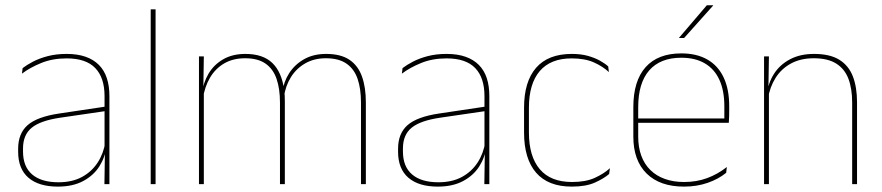

<svg xmlns="http://www.w3.org/2000/svg" viewBox="-20 -700 3352 730"><path d="M377 0 379 -128 377.5 -131.5V-292V-334.5Q377.5 -404.5 342.2 -441.2Q307 -478 233.5 -478Q179 -478 136 -460.2Q93 -442.5 63.5 -420L66 -441Q81.5 -453 105.2 -465.5Q129 -478 161.2 -486.5Q193.5 -495 233.5 -495Q275 -495 305.5 -484.2Q336 -473.5 356.2 -453Q376.5 -432.5 386.2 -402.8Q396 -373 396 -335V0ZM200 9.5Q127.5 9.5 88.2 -24.2Q49 -58 49 -123V-134.5Q49 -192.5 85 -224.2Q121 -256 205.5 -268.5L386.5 -295.5L387 -278.5L209 -252.5Q134 -241.5 100.8 -214.5Q67.5 -187.5 67.5 -135.5V-124Q67.5 -66.5 102.2 -36.8Q137 -7 202.5 -7Q254.5 -7 291.8 -27.2Q329 -47.5 351.5 -82.2Q374 -117 380.5 -160.5L390 -142H384Q380 -102.5 358 -67.8Q336 -33 296.5 -11.8Q257 9.5 200 9.5Z M553 0V-664.5H571.5V0Z M1352.5 0V-310Q1352.5 -363 1339.5 -400.5Q1326.5 -438 1297.2 -458.2Q1268 -478.5 1219 -478.5Q1174.5 -478.5 1140.8 -459.2Q1107 -440 1086.2 -406.8Q1065.5 -373.5 1059.5 -331.5L1049 -351.5H1054Q1058.5 -389 1079.5 -421.8Q1100.5 -454.5 1136 -474.8Q1171.5 -495 1220 -495Q1275.5 -495 1308.5 -472.8Q1341.5 -450.5 1356.2 -409.2Q1371 -368 1371 -311V0ZM736.5 0V-485.5H755L753 -357.5H755V0ZM1044.5 0V-309.5Q1044.5 -362.5 1031.5 -400.2Q1018.5 -438 989.5 -458.2Q960.5 -478.5 912 -478.5Q866 -478.5 832.2 -458.8Q798.5 -439 778.2 -404.2Q758 -369.5 751.5 -325L741 -344H748Q752.5 -385 772.5 -419.2Q792.5 -453.5 828 -474.2Q863.5 -495 913 -495Q979.5 -495 1015.2 -460.8Q1051 -426.5 1060.5 -358Q1062 -346.5 1062.5 -336Q1063 -325.5 1063 -314V0Z M1821.5 0 1823.5 -128 1822 -131.5V-292V-334.5Q1822 -404.5 1786.8 -441.2Q1751.5 -478 1678 -478Q1623.5 -478 1580.5 -460.2Q1537.5 -442.5 1508 -420L1510.5 -441Q1526 -453 1549.8 -465.5Q1573.5 -478 1605.8 -486.5Q1638 -495 1678 -495Q1719.5 -495 1750 -484.2Q1780.5 -473.5 1800.8 -453Q1821 -432.5 1830.8 -402.8Q1840.5 -373 1840.5 -335V0ZM1644.5 9.5Q1572 9.5 1532.8 -24.2Q1493.5 -58 1493.5 -123V-134.5Q1493.5 -192.5 1529.5 -224.2Q1565.5 -256 1650 -268.5L1831 -295.5L1831.5 -278.5L1653.5 -252.5Q1578.5 -241.5 1545.2 -214.5Q1512 -187.5 1512 -135.5V-124Q1512 -66.5 1546.8 -36.8Q1581.5 -7 1647 -7Q1699 -7 1736.2 -27.2Q1773.5 -47.5 1796 -82.2Q1818.5 -117 1825 -160.5L1834.5 -142H1828.5Q1824.5 -102.5 1802.5 -67.8Q1780.5 -33 1741 -11.8Q1701.5 9.5 1644.5 9.5Z M2154 9.5Q2064 9.5 2018.2 -43.5Q1972.5 -96.5 1972.5 -196V-290.5Q1972.5 -389.5 2018.2 -442.2Q2064 -495 2154 -495Q2189 -495 2215.5 -487.5Q2242 -480 2261.2 -469.2Q2280.5 -458.5 2292.5 -447.5L2295 -426Q2272 -447.5 2237.8 -462.8Q2203.5 -478 2153.5 -478Q2073.5 -478 2032.2 -429.8Q1991 -381.5 1991 -290.5V-196.5Q1991 -105.5 2032.2 -56.8Q2073.5 -8 2155 -8Q2207 -8 2241.5 -23.8Q2276 -39.5 2299 -60.5L2296 -38.5Q2276.5 -21.5 2242.2 -6Q2208 9.5 2154 9.5Z M2580.5 9.5Q2489 9.5 2438.5 -40.2Q2388 -90 2388 -180.5V-292.5Q2388 -392.5 2434.8 -444.8Q2481.5 -497 2570.5 -497Q2629 -497 2669.8 -473.5Q2710.5 -450 2731.5 -405.2Q2752.5 -360.5 2752.5 -296.5V-279.5Q2752.5 -268.5 2752.2 -257.5Q2752 -246.5 2751 -233H2734Q2734 -250.5 2734 -266.5Q2734 -282.5 2734 -296Q2734 -355.5 2715.2 -396.5Q2696.5 -437.5 2660 -459Q2623.5 -480.5 2570.5 -480.5Q2490.5 -480.5 2448.5 -432.5Q2406.5 -384.5 2406.5 -292.5V-243.5V-239.5V-181Q2406.5 -140 2418.2 -108Q2430 -76 2452.5 -53.8Q2475 -31.5 2507.5 -19.8Q2540 -8 2581 -8Q2628.5 -8 2668.5 -22.8Q2708.5 -37.5 2743.5 -65L2741 -43Q2711.5 -19 2670.5 -4.8Q2629.5 9.5 2580.5 9.5ZM2396.5 -233V-249.5H2744.5V-233ZM2667.5 -680H2691.5V-679L2581 -555.5H2561.5V-556Z M3220 0V-310Q3220 -363 3205.8 -400.5Q3191.5 -438 3159.5 -458.2Q3127.5 -478.5 3074 -478.5Q3024.5 -478.5 2987.8 -458.8Q2951 -439 2929 -404.2Q2907 -369.5 2900 -325L2891 -344H2896.5Q2901 -385 2922.8 -419.2Q2944.5 -453.5 2983 -474.2Q3021.5 -495 3075 -495Q3135.5 -495 3171.2 -472.8Q3207 -450.5 3222.8 -409.2Q3238.5 -368 3238.5 -311V0ZM2885 0V-485.5H2903.5L2901.5 -358.5H2903.5V0Z"/></svg>

Font: Anek Odia Thin
Style: Regular
Weight: 250
Version: Version 1.003